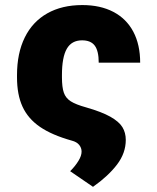

<svg xmlns="http://www.w3.org/2000/svg" viewBox="-20 -557 619 755"><path d="M531.2 -310.5H368.2Q368.2 -356.9 352.5 -377.7Q336.9 -398.4 302.7 -398.4Q261.7 -398.4 242.7 -365.2Q223.6 -332 223.6 -261.7V-252.9Q223.6 -213.9 231 -192.6Q238.3 -171.4 258.1 -158.7Q277.8 -146 318.4 -134.8Q379.9 -117.2 414.1 -97.9Q448.2 -78.6 461.4 -56.9Q474.6 -35.2 474.6 -6.8Q474.6 44.9 440.2 90.1Q405.8 135.3 345.7 177.7L255.9 116.2Q275.9 96.2 288.3 75.9Q300.8 55.7 300.8 39.1Q300.8 24.4 291.3 12.7Q281.7 1 262.7 -3.9Q184.1 -25.9 137.2 -58.1Q90.3 -90.3 68.6 -137.5Q46.9 -184.6 46.9 -252.9V-261.7Q46.9 -347.7 77.4 -409.7Q107.9 -471.7 165.8 -504.4Q223.6 -537.1 303.7 -537.1Q374.5 -537.1 425.8 -510.3Q477.1 -483.4 504.2 -432.4Q531.2 -381.3 531.2 -310.5Z"/></svg>

Font: Pretendard Std Black
Style: Regular
Weight: 900
Designer: Base glyphs from Inter by Rasmus Andersson; Hangeul glyphs from Noto Sans CJK(Source Han Sans) by Jang Soo-young and Kan
Foundry: Kil Hyung-jin
Version: Version 1.309